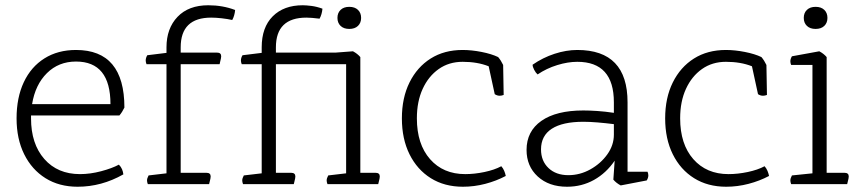

<svg xmlns="http://www.w3.org/2000/svg" viewBox="-20 -700 3278 730"><path d="M434 -261H98V-250Q98 -153 148.5 -95.5Q199 -38 284 -38Q323 -38 364.5 -49Q406 -60 432 -74Q440 -66 444 -56.5Q448 -47 449 -37Q366 10 275 10Q205 10 153 -22.5Q101 -55 72 -113.5Q43 -172 43 -250Q43 -329 70.5 -387.5Q98 -446 149 -478Q200 -510 269 -510Q453 -510 453 -291Q445 -274 434 -261ZM102 -304H400Q400 -466 269 -466Q203 -466 158.5 -422Q114 -378 102 -304Z M775 0H542Q539 -8 539 -14Q539 -22 545 -33L613 -41V-456H537Q534 -464 534 -470Q534 -480 540 -490L613 -499V-520Q613 -592 655 -636Q697 -680 772 -680Q827 -680 874 -662Q872 -640 863 -624Q845 -628 823 -630.5Q801 -633 783 -633Q667 -633 667 -520V-500H805Q821 -500 821 -486Q821 -480 817 -465L815 -456H667V-43H765Q781 -43 781 -29Q781 -23 777 -8Z M1418 0H1225Q1222 -8 1222 -14Q1222 -22 1228 -33L1296 -41V-456H1029V-43H1087Q1103 -43 1103 -29Q1103 -23 1099 -8L1097 0H904Q901 -8 901 -14Q901 -22 907 -33L975 -41V-456H899Q896 -464 896 -470Q896 -480 902 -490L975 -499V-520Q975 -596 1017 -638Q1059 -680 1131 -680Q1144 -680 1164 -677.5Q1184 -675 1206 -667Q1204 -645 1195 -629Q1163 -633 1145 -633Q1029 -633 1029 -520V-500H1256L1322 -505Q1339 -496 1350 -483V-43H1408Q1424 -43 1424 -29Q1424 -23 1420 -8ZM1353 -632Q1353 -613 1341 -601.5Q1329 -590 1308 -590Q1287 -590 1275 -601.5Q1263 -613 1263 -632Q1263 -651 1275 -662.5Q1287 -674 1308 -674Q1329 -674 1341 -662.5Q1353 -651 1353 -632Z M1861 -342 1838 -448Q1795 -465 1739 -465Q1687 -465 1648 -437.5Q1609 -410 1587 -362Q1565 -314 1565 -250Q1565 -152 1615 -95Q1665 -38 1749 -38Q1784 -38 1822 -46Q1860 -54 1886 -68Q1893 -60 1897 -50.5Q1901 -41 1903 -31Q1867 -12 1825 -1Q1783 10 1740 10Q1670 10 1618 -22.5Q1566 -55 1537 -113.5Q1508 -172 1508 -250Q1508 -328 1537 -386.5Q1566 -445 1617.5 -477.5Q1669 -510 1739 -510Q1773 -510 1811 -502.5Q1849 -495 1874 -483Q1885 -470 1893 -453L1895 -339Q1887 -336 1880 -336Q1870 -336 1861 -342Z M2439 -14 2340 5Q2323 -4 2312 -17L2317 -89Q2285 -42 2238.5 -16Q2192 10 2136 10Q2067 10 2024.5 -29Q1982 -68 1982 -130Q1982 -201 2038.5 -240.5Q2095 -280 2198 -280Q2221 -280 2251 -278Q2281 -276 2314 -271V-311Q2314 -465 2175 -465Q2139 -465 2098.5 -452.5Q2058 -440 2024 -417Q2017 -423 2011 -434.5Q2005 -446 2005 -454Q2044 -481 2088.5 -495.5Q2133 -510 2175 -510Q2366 -510 2366 -311V-47H2442Q2445 -40 2445 -33Q2445 -24 2439 -14ZM2314 -188V-228Q2282 -232 2252 -234.5Q2222 -237 2198 -237Q2119 -237 2078 -210.5Q2037 -184 2037 -132Q2037 -88 2065.5 -61Q2094 -34 2141 -34Q2185 -34 2224.5 -56Q2264 -78 2289 -113Q2314 -148 2314 -188Z M2862 -342 2839 -448Q2796 -465 2740 -465Q2688 -465 2649 -437.5Q2610 -410 2588 -362Q2566 -314 2566 -250Q2566 -152 2616 -95Q2666 -38 2750 -38Q2785 -38 2823 -46Q2861 -54 2887 -68Q2894 -60 2898 -50.5Q2902 -41 2904 -31Q2868 -12 2826 -1Q2784 10 2741 10Q2671 10 2619 -22.5Q2567 -55 2538 -113.5Q2509 -172 2509 -250Q2509 -328 2538 -386.5Q2567 -445 2618.5 -477.5Q2670 -510 2740 -510Q2774 -510 2812 -502.5Q2850 -495 2875 -483Q2886 -470 2894 -453L2896 -339Q2888 -336 2881 -336Q2871 -336 2862 -342Z M3201 0H2988Q2985 -8 2985 -14Q2985 -22 2991 -33L3069 -41V-453H2988Q2985 -460 2985 -467Q2985 -476 2991 -486L3095 -505Q3112 -496 3123 -483V-43H3191Q3207 -43 3207 -29Q3207 -23 3203 -8ZM3126 -632Q3126 -613 3114 -601.5Q3102 -590 3081 -590Q3060 -590 3048 -601.5Q3036 -613 3036 -632Q3036 -651 3048 -662.5Q3060 -674 3081 -674Q3102 -674 3114 -662.5Q3126 -651 3126 -632Z"/></svg>

Font: Scope One
Style: Regular
Weight: 400
Designer: Dalton Maag Ltd
Foundry: Dalton Maag Ltd
Version: Version 1.001; ttfautohint (v1.4.1) -l 11 -r 50 -G 50 -x 14 